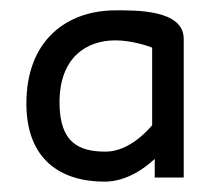

<svg xmlns="http://www.w3.org/2000/svg" viewBox="-20 -711 409 371"><path d="M31 -511C31 -402 98 -360 182 -360C226 -360 262 -388 279 -404V-368H335V-636C335 -693 241 -691 203 -691C111 -691 31 -635 31 -511ZM95 -513C95 -600 147 -633 203 -633C233 -633 264 -623 274 -619V-469C268 -462 231 -418 184 -418C134 -418 95 -434 95 -513Z"/></svg>

Font: Charger Sport
Style: Nrw
Weight: 400
Designer: Jasper
Foundry: Cannot Into Space Fonts
Version: Version 1.1